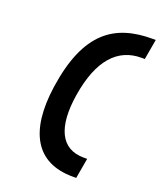

<svg xmlns="http://www.w3.org/2000/svg" viewBox="-160 -890 908 1088"><g transform="rotate(20 294.0 -346.5)"><path d="M588.4 -791H567.4C344.2 -791 187.5 -691.9 137.2 -343.8C96.7 -63 188 97.7 411.1 97.7H432.1L453.6 -24.9H432.6C293.9 -24.9 240.2 -141.6 272.5 -343.8C308.6 -569.3 407.2 -668.5 545.9 -668.5H566.9Z"/></g></svg>

Font: Cascadia Mono NF
Style: Bold Italic
Weight: 700
Italic angle: -10°
Monospace: yes
Designer: Aaron Bell
Foundry: Saja Typeworks
Version: Version 2404.023